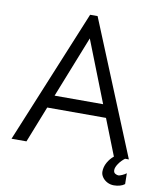

<svg xmlns="http://www.w3.org/2000/svg" viewBox="-90 -751 797 962"><g transform="rotate(10 308.5 -269.5)"><path d="M10 0 290 -680H328L607 0H531L458 -185H159L86 0ZM185 -250H432L309 -563ZM555 141Q537 141 521.5 133Q506 125 496.5 111.5Q487 98 487 83Q487 59 499.5 36.5Q512 14 531 -1H589Q570 13 557 32Q544 51 544 65Q544 78 553 83Q562 88 569 88Q575 88 587.5 82.5Q600 77 609 70L610 125Q600 133 585.5 137Q571 141 555 141Z"/></g></svg>

Font: Teachers
Style: Regular
Weight: 400
Designer: Alfredo Marco Pradil, Chank Diesel
Version: Version 1.001